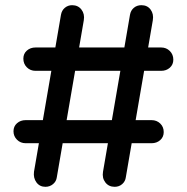

<svg xmlns="http://www.w3.org/2000/svg" viewBox="-20 -720 720 740"><path d="M155 0Q133 0 120.5 -17Q108 -34 111 -58L215 -663Q218 -680 230 -690Q242 -700 258 -700Q281 -700 294 -683Q307 -666 303 -642L199 -37Q197 -21 184.5 -10.5Q172 0 155 0ZM117 -447Q97 -447 83.5 -460.5Q70 -474 70 -494Q70 -513 83.5 -525Q97 -537 117 -537H601Q621 -537 634.5 -523.5Q648 -510 648 -490Q648 -471 634.5 -459Q621 -447 601 -447ZM422 0Q399 0 386 -17Q373 -34 377 -58L481 -663Q484 -680 496 -690Q508 -700 525 -700Q548 -700 560.5 -683Q573 -666 569 -642L465 -37Q463 -21 451 -10.5Q439 0 422 0ZM79 -168Q59 -168 45.5 -181.5Q32 -195 32 -214Q32 -233 45.5 -245Q59 -257 79 -257H564Q584 -257 597.5 -244Q611 -231 611 -211Q611 -192 597.5 -180Q584 -168 564 -168Z"/></svg>

Font: Quicksand Light SemiBold
Style: Regular
Weight: 600
Version: Version 3.004